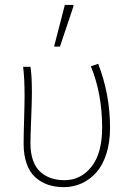

<svg xmlns="http://www.w3.org/2000/svg" viewBox="-20 -750 532 782"><path d="M240.2 12.2Q205.1 12.2 176.5 2.7Q147.9 -6.8 124.8 -27.1Q101.6 -47.4 88.9 -82.5Q76.2 -117.7 76.2 -165Q76.2 -197.3 78.1 -262.2Q80.1 -327.1 80.1 -359.9Q80.1 -430.2 74.2 -478H104Q109.9 -443.8 109.9 -372.1Q109.9 -337.9 106.9 -265.4Q104 -192.9 104 -166Q104 -125 115.2 -95Q126.5 -64.9 146.5 -48.1Q166.5 -31.2 190.2 -23.7Q213.9 -16.1 242.2 -16.1Q309.1 -16.1 352.5 -70.8Q396 -125.5 396 -230Q396 -368.2 350.1 -480L379.9 -490.2Q428.2 -365.7 428.2 -229Q428.2 -169.9 413.1 -123Q397.9 -76.2 371.8 -47.1Q345.7 -18.1 312 -2.9Q278.3 12.2 240.2 12.2ZM200.2 -560.1 244.1 -730H277.8L279.8 -726.1L224.1 -560.1Z"/></svg>

Font: Source Sans 3 ExtraLight
Style: Regular
Weight: 200
Designer: Paul D. Hunt
Foundry: Adobe
Version: Version 3.052;hotconv 1.1.0;makeotfexe 2.6.0